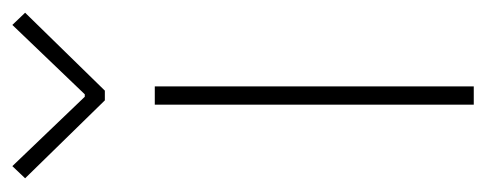

<svg xmlns="http://www.w3.org/2000/svg" viewBox="-256 -524 780 308"><g transform="rotate(-90 134.0 -370.0)"><path d="M120.1 0V-511.7H149.4V0ZM21.5 -740.2 132.8 -624H136.7L248 -740.2L267.6 -719.7L142.6 -591.8H127L2 -719.7Z"/></g></svg>

Font: Reddit Sans ExtraLight
Style: Regular
Weight: 250
Designer: Stephen Hutchings
Foundry: Reddit
Version: Version 1.014